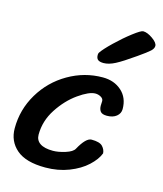

<svg xmlns="http://www.w3.org/2000/svg" viewBox="-113 -826 793 932"><g transform="rotate(15 283.0 -360.0)"><path d="M491 -741Q512 -741 539 -722Q566 -703 566 -687Q566 -674 552 -661Q538 -648 495 -618Q434 -575 402 -558.5Q370 -542 344 -542Q325 -542 316 -549Q307 -556 307 -573Q307 -581 310 -585Q324 -606 363.5 -644Q403 -682 441.5 -711.5Q480 -741 491 -741ZM202 21Q104 21 57 -19.5Q10 -60 10 -125Q10 -219 58 -299.5Q106 -380 187 -427Q268 -474 360 -474Q417 -474 454.5 -440.5Q492 -407 492 -350Q492 -328 474 -313.5Q456 -299 426 -299Q402 -299 393.5 -310Q385 -321 385 -339L386 -362Q386 -374 373 -381.5Q360 -389 345 -389Q314 -389 261.5 -352Q209 -315 169.5 -254.5Q130 -194 130 -125Q130 -97 152 -82Q174 -67 217 -67Q244 -67 279 -78Q314 -89 323 -106Q357 -168 385 -168Q426 -168 440.5 -152.5Q455 -137 456 -118Q444 -86 409 -53.5Q374 -21 320 0Q266 21 202 21Z"/></g></svg>

Font: Sriracha
Style: Regular
Weight: 400
Designer: Suppakit Chalermlarp
Version: Version 1.002g